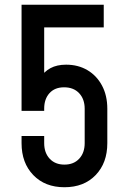

<svg xmlns="http://www.w3.org/2000/svg" viewBox="-20 -770 520 806"><path d="M250.5 16Q169 16 119.8 -35Q70.5 -86 70.5 -169V-199H165.5V-169Q165.5 -128.5 188.5 -103.8Q211.5 -79 250.5 -79Q289.5 -79 312.5 -103.8Q335.5 -128.5 335.5 -169V-313.5Q335.5 -354 312.2 -378.8Q289 -403.5 249 -403.5Q210 -403.5 187.8 -379Q165.5 -354.5 165.5 -314V-304.5H70.5V-750H415.5V-655H122.5L165.5 -698V-419L148 -442Q165 -469.5 192 -484Q219 -498.5 257.5 -498.5Q308 -498.5 347 -475.5Q386 -452.5 408.2 -410.8Q430.5 -369 430.5 -313.5V-169Q430.5 -86 381.5 -35Q332.5 16 250.5 16Z"/></svg>

Font: Mohave Medium
Style: Regular
Weight: 500
Designer: Gumpita Rahayu
Foundry: Tokotype
Version: Version 2.003